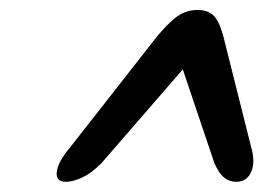

<svg xmlns="http://www.w3.org/2000/svg" viewBox="-20 -735 529 386"><path d="M485.5 -437Q493.5 -408.5 484.8 -389Q476 -369.5 455 -369.5Q441 -369.5 430.5 -378Q420 -386.5 411 -407L347.5 -595.5L184 -407Q163.5 -386.5 145 -378Q126.5 -369.5 112.5 -369.5Q91.5 -369.5 94.2 -390Q97 -410.5 120 -437.5L297.5 -664Q324.5 -695.5 341.2 -705.2Q358 -715 377 -715Q396 -715 407.8 -705.2Q419.5 -695.5 428.5 -664Z"/></svg>

Font: Fraunces 9pt S050 SemiBold
Style: Italic
Weight: 600
Italic angle: -16°
Version: Version 1.000; ttfautohint (v1.8.3)